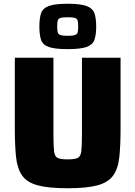

<svg xmlns="http://www.w3.org/2000/svg" viewBox="-20 -996 722 1024"><path d="M341 8Q239 8 181.5 -7.5Q124 -23 98 -60Q72 -97 65.5 -159Q59 -221 59 -313V-688H265V-276Q265 -216 268.5 -188.5Q272 -161 287.5 -153.5Q303 -146 341 -146Q378 -146 394 -153.5Q410 -161 413.5 -188.5Q417 -216 417 -276V-688H623V-313Q623 -221 616.5 -159Q610 -97 583.5 -60Q557 -23 499.5 -7.5Q442 8 341 8ZM341 -734Q272 -734 240 -745.5Q208 -757 199 -783.5Q190 -810 190 -854Q190 -899 199 -925.5Q208 -952 240 -964Q272 -976 341 -976Q409 -976 441.5 -964Q474 -952 483.5 -925.5Q493 -899 493 -854Q493 -810 483.5 -783.5Q474 -757 441.5 -745.5Q409 -734 341 -734ZM341 -805Q369 -805 380.5 -809.5Q392 -814 394.5 -824.5Q397 -835 397 -854Q397 -874 394.5 -885Q392 -896 380.5 -900Q369 -904 341 -904Q313 -904 301.5 -900Q290 -896 287.5 -885Q285 -874 285 -854Q285 -835 287.5 -824.5Q290 -814 301.5 -809.5Q313 -805 341 -805Z"/></svg>

Font: Saira ExtraBold
Style: Regular
Weight: 800
Designer: Hector Gatti with collaboration of the Omnibus-Type team
Foundry: Omnibus-Type
Version: Version 1.100; ttfautohint (v1.8.3)